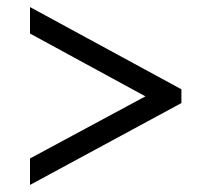

<svg xmlns="http://www.w3.org/2000/svg" viewBox="-20 -630 599 544"><path d="M65 -106V-181L392 -357L65 -535V-610L494 -377V-338Z"/></svg>

Font: Noto Serif Malayalam SemiBold
Style: Regular
Weight: 600
Designer: Indian type Foundry, Jelle Bosma, Monotype Design Team
Foundry: Monotype Imaging Inc.
Version: Version 2.104; ttfautohint (v1.8.4.7-5d5b)